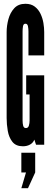

<svg xmlns="http://www.w3.org/2000/svg" viewBox="-20 -763 273 1012"><path d="M101 8Q64 8 45.5 -15.2Q27 -38.5 21 -73Q15 -107.5 15 -141V-594Q15 -627 24.2 -661.5Q33.5 -696 55 -719.5Q76.5 -743 114 -743Q144 -743 163.2 -728.2Q182.5 -713.5 193.5 -690.5Q204.5 -667.5 208.8 -641.8Q213 -616 213 -594V-471H130V-598Q130 -610.5 127.5 -624.2Q125 -638 114 -638Q103.5 -638 101.2 -624.5Q99 -611 99 -598V-128Q99 -112 102.2 -100Q105.5 -88 116.5 -88Q128.5 -88 132.2 -100.8Q136 -113.5 136 -128V-265H118V-366H213V0H170L161 -27Q154.5 -10 138.2 -1Q122 8 101 8ZM92.5 229 117 146H92.5V42H165.5V146L127.5 229Z"/></svg>

Font: League Gothic Condensed
Style: Regular
Weight: 400
Width: 3
Designer: The League of Moveable Type
Version: Version 2.001